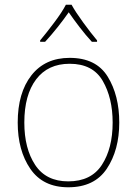

<svg xmlns="http://www.w3.org/2000/svg" viewBox="-20 -783 581 813"><path d="M485 -264Q485 -379 436 -458.5Q387 -538 275 -538Q171 -538 113 -464Q55 -390 55 -264Q55 -146 108.5 -68Q162 10 269 10Q380 10 432.5 -69Q485 -148 485 -264ZM83 -264Q83 -381 133 -447Q183 -513 275 -513Q373 -513 415 -440.5Q457 -368 457 -264Q457 -155 411.5 -85Q366 -15 269 -15Q175 -15 129 -84.5Q83 -154 83 -264ZM283 -763H259Q243 -732 209.5 -687.5Q176 -643 150 -612V-606H171Q197 -634 224 -668Q251 -702 271 -731Q291 -702 317 -668Q343 -634 369 -606H391V-612Q365 -643 332.5 -687.5Q300 -732 283 -763Z"/></svg>

Font: Noto Sans Display Thin
Style: Regular
Weight: 250
Designer: Monotype Design Team
Foundry: Monotype Imaging Inc.
Version: Version 1.900